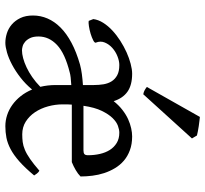

<svg xmlns="http://www.w3.org/2000/svg" viewBox="-45 -722 782 732"><g transform="rotate(90 346.0 -356.0)"><path d="M652.8 -272Q643.1 -262.2 628.4 -253.7Q613.8 -245.1 598.1 -238.8H378.9Q377.9 -230.5 377.9 -221.7V-204.1Q377.9 -175.8 385.5 -148.2Q393.1 -120.6 407.7 -98.6Q422.4 -76.7 443.6 -63.2Q464.8 -49.8 492.2 -49.8Q507.3 -49.8 521.2 -51.5Q535.2 -53.2 551 -59.8Q566.9 -66.4 585.9 -79.6Q605 -92.8 630.9 -115.2Q637.2 -111.8 641.8 -105.5Q646.5 -99.1 648.9 -95.2Q619.6 -60.1 595.2 -38.6Q570.8 -17.1 548.6 -5.4Q526.4 6.3 505.1 10.5Q483.9 14.6 460.9 14.6Q439.5 14.6 418.7 7.8Q397.9 1 379.6 -12.2Q361.3 -25.4 346.4 -44.2Q331.5 -63 321.3 -87.4Q300.3 -62 275.6 -43Q251 -23.9 226.6 -11Q202.1 2 180.2 8.3Q158.2 14.6 143.1 14.6Q125.5 14.6 106.9 8.8Q88.4 2.9 73.5 -9.8Q58.6 -22.5 48.8 -42.5Q39.1 -62.5 39.1 -90.8Q39.1 -119.6 50.5 -146.2Q62 -172.9 85 -195.8Q107.9 -218.8 143.1 -237.5Q178.2 -256.3 226.1 -270Q242.2 -274.4 262.5 -277.1Q282.7 -279.8 304.2 -281.2V-323.2Q304.2 -342.3 301.3 -359.9Q298.3 -377.4 290 -390.6Q281.7 -403.8 266.8 -411.9Q252 -419.9 228 -419.9Q212.4 -419.9 194.6 -412.8Q176.8 -405.8 162.8 -393.3Q148.9 -380.9 142.1 -364.5Q135.3 -348.1 142.6 -330.1Q144 -325.7 133.5 -320.3Q123 -314.9 108.6 -310.5Q94.2 -306.2 79.8 -304Q65.4 -301.8 59.6 -303.2L52.7 -320.8Q55.2 -339.8 66.9 -358.4Q78.6 -377 96.2 -393.3Q113.8 -409.7 135.5 -423.6Q157.2 -437.5 179.4 -447.5Q201.7 -457.5 223.1 -463.1Q244.6 -468.8 261.2 -468.8Q304.2 -468.8 329.3 -451.2Q354.5 -433.6 365.7 -398.4Q381.3 -418 398.9 -431.6Q416.5 -445.3 434.3 -453.4Q452.1 -461.4 469 -465.1Q485.8 -468.8 500 -468.8Q529.8 -468.8 552.7 -460.2Q575.7 -451.7 592.5 -437.3Q609.4 -422.9 621.1 -403.3Q632.8 -383.8 639.9 -362.1Q647 -340.3 649.9 -317.1Q652.8 -293.9 652.8 -272ZM311 -118.7Q307.6 -132.8 305.9 -147.5Q304.2 -162.1 304.2 -178.2V-236.8Q288.1 -235.8 275.4 -234.4Q262.7 -232.9 256.8 -231Q183.6 -212.9 151.4 -182.4Q119.1 -151.9 119.1 -111.8Q119.1 -92.3 125 -80.1Q130.9 -67.9 139.2 -60.8Q147.5 -53.7 156.5 -51.3Q165.5 -48.8 171.9 -48.8Q185.1 -48.8 201.7 -53.2Q218.3 -57.6 236.6 -66.2Q254.9 -74.7 273.9 -87.9Q293 -101.1 311 -118.7ZM485.8 -419.9Q474.6 -419.9 459.7 -414.6Q444.8 -409.2 430.2 -394.3Q415.5 -379.4 402.6 -352.8Q389.6 -326.2 383.3 -283.2H553.2Q563.5 -283.2 567.6 -286.9Q571.8 -290.5 571.8 -300.8Q571.8 -324.2 566.9 -345.7Q562 -367.2 551.8 -383.5Q541.5 -399.9 525.1 -409.9Q508.8 -419.9 485.8 -419.9ZM339.4 -511.2Q330.6 -512.7 323.7 -516.6Q316.9 -520.5 311.5 -524.9L425.8 -727.1Q431.6 -726.6 441.2 -725.3Q450.7 -724.1 461.2 -722.7Q471.7 -721.2 481.4 -719.2Q491.2 -717.3 496.6 -715.8L507.8 -696.8Z"/></g></svg>

Font: Gentium Plus
Style: Regular
Weight: 400
Designer: J. Victor Gaultney, Annie Olsen, Iska Routamaa
Foundry: SIL International
Version: Version 1.510